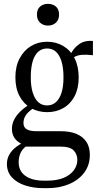

<svg xmlns="http://www.w3.org/2000/svg" viewBox="-20 -743 509 998"><path d="M463 -456Q429 -460 405.5 -458Q382 -456 367 -447Q352 -438 342 -419L332 -434Q344 -460 357.5 -479Q371 -498 387.5 -510.5Q404 -523 422.5 -527.5Q441 -532 463 -530ZM225 -160Q178 -160 140.5 -181.5Q103 -203 81.5 -243.5Q60 -284 60 -341Q60 -398 82 -439.5Q104 -481 141 -503.5Q178 -526 225 -526Q272 -526 309.5 -503.5Q347 -481 368 -439.5Q389 -398 389 -341Q389 -284 368 -243.5Q347 -203 309.5 -181.5Q272 -160 225 -160ZM225 -195Q251 -195 270 -211.5Q289 -228 299.5 -260Q310 -292 310 -341Q310 -390 300 -423Q290 -456 271.5 -473.5Q253 -491 225 -491Q197 -491 178 -473.5Q159 -456 149.5 -423Q140 -390 140 -341Q140 -293 150.5 -260.5Q161 -228 179.5 -211.5Q198 -195 225 -195ZM206 235Q154 235 111 221Q68 207 42 179Q16 151 16 109Q16 82 29 59.5Q42 37 66.5 19Q91 1 125 -14L139 3Q120 12 105.5 26Q91 40 84 59Q77 78 77 101Q77 129 91 150Q105 171 134.5 183.5Q164 196 208 196H226Q275 196 309.5 182Q344 168 363 143Q382 118 382 88Q382 59 363 39Q344 19 294 19H108L109 13Q87 4 72 -8Q57 -20 49.5 -36.5Q42 -53 42 -73Q42 -98 53 -120Q64 -142 84 -162Q104 -182 132 -199L156 -182Q140 -172 127.5 -160Q115 -148 108.5 -134Q102 -120 102 -103Q102 -81 119 -71Q136 -61 169 -61H295Q345 -61 378.5 -46.5Q412 -32 429.5 -5Q447 22 447 62Q447 115 418 154Q389 193 339 214Q289 235 228 235ZM229 -610Q205 -610 188.5 -625Q172 -640 172 -667Q172 -695 188.5 -709Q205 -723 229 -723Q254 -723 270.5 -709Q287 -695 287 -667Q287 -640 270.5 -625Q254 -610 229 -610Z"/></svg>

Font: Roboto Serif 120pt ExtraCondensed
Style: Regular
Weight: 400
Width: 2
Designer: Greg Gazdowicz
Foundry: Commercial Type
Version: Version 1.008